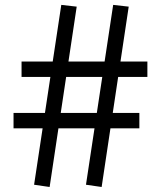

<svg xmlns="http://www.w3.org/2000/svg" viewBox="-20 -744 646 766"><path d="M286 -717.5 178 2 116 -7 224.5 -724.5ZM493.5 -717.5 385.5 2 323 -7 431.5 -724.5ZM536 -293.5V-232H34V-293.5ZM568 -498.5V-437H66V-498.5Z"/></svg>

Font: Public Sans Medium
Style: Regular
Weight: 500
Designer: The Public Sans Project Authors: Dan O. Williams and USWDS (Libre Franklin designed by Pablo Impallari and Rodrigo Fuenz
Version: Version 1.007